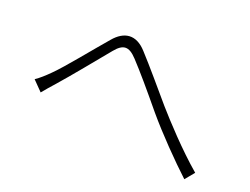

<svg xmlns="http://www.w3.org/2000/svg" viewBox="-89 -789 1178 906"><g transform="rotate(20 500.0 -336.0)"><path d="M73 -265 121 -216C135 -233 157 -259 177 -281C224 -334 322 -454 373 -516C410 -561 439 -564 482 -518C528 -469 584 -403 660 -311C729 -229 827 -129 898 -63L936 -109C840 -191 743 -297 692 -355C639 -417 559 -512 509 -566C453 -628 394 -619 346 -562C286 -493 189 -371 139 -322C115 -298 95 -280 73 -265Z"/></g></svg>

Font: Noto Sans Japanese Light
Style: Regular
Weight: 300
Designer: Ryoko NISHIZUKA (kana & ideographs); Paul D. Hunt (Latin, Greek & Cyrillic); Wenlong ZHANG (bopomofo); Sandoll Communica
Foundry: Adobe Systems Incorporated
Version: Version 1.000;PS 1;hotconv 1.0.78;makeotf.lib2.5.61930